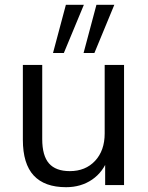

<svg xmlns="http://www.w3.org/2000/svg" viewBox="-20 -774 617 803"><path d="M256.4 8.9Q166.5 8.9 121.1 -39.9Q75.6 -88.8 75.6 -189.6V-502.3H156.6V-192.2Q156.6 -122.9 184.9 -90.6Q213.2 -58.3 272 -58.3Q337.6 -58.3 377.7 -101.3Q417.8 -144.4 417.8 -215.8V-502.3H498.8V0H419.8V-113.1H432.7Q411.8 -54.8 365.3 -22.9Q318.7 8.9 256.4 8.9ZM329.5 -552.3 383.3 -753.8H458.1L374.8 -552.3ZM201.7 -552.3 255.5 -753.8H330.7L247 -552.3Z"/></svg>

Font: Mulish ExtraLight
Style: Regular
Weight: 200
Designer: Vernon Adams
Foundry: Vernon Adams
Version: Version 3.603